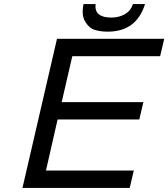

<svg xmlns="http://www.w3.org/2000/svg" viewBox="-20 -920 824 940"><path d="M389 -900H448Q444 -867 463.5 -850.5Q483 -834 525 -834Q563 -834 592 -851Q620 -867 631 -900H690Q648 -765 507 -765Q472 -765 443 -774Q415 -783 396 -816Q378 -847 389 -900ZM90 0 259 -730H354H784L764 -645H334L282 -420H682L662 -335H262L205 -85H635L615 0H185Z"/></svg>

Font: Miedinger
Style: Italic
Weight: 400
Italic angle: -13°
Version: Version 001.000